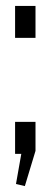

<svg xmlns="http://www.w3.org/2000/svg" viewBox="-20 -520 172 649"><path d="M100 -108V-10L64 109L34 102L52 0H31V-108ZM100 -500V-392H31V-500Z"/></svg>

Font: Pathway Extreme Condensed Light
Style: Regular
Weight: 300
Width: 3
Version: Version 1.001;gftools[0.9.26]